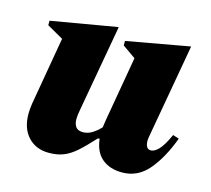

<svg xmlns="http://www.w3.org/2000/svg" viewBox="-77 -560 726 661"><g transform="rotate(15 286.0 -230.0)"><path d="M148 10Q102 10 74 -20Q46 -50 46 -102Q46 -118 49 -138L91 -381L33 -414V-430L266 -470H269L214 -161Q210 -140 210 -127Q210 -110 217.5 -99.5Q225 -89 243 -89Q260 -89 275.5 -98.5Q291 -108 305 -123Q307 -136 309 -150L349 -381L302 -414V-430L524 -470H527L467 -131Q464 -113 468.5 -101Q473 -89 485 -89Q498 -89 513 -104.5Q528 -120 546 -160L568 -153Q541 -80 503 -35Q465 10 409 10Q365 10 337.5 -13Q310 -36 305 -82H299Q268 -48 245.5 -28Q223 -8 200.5 1Q178 10 148 10Z"/></g></svg>

Font: Spectral ExtraBold
Style: Italic
Weight: 800
Italic angle: -10°
Designer: Jean-Baptiste Levee
Foundry: Production Type
Version: Version 2.001